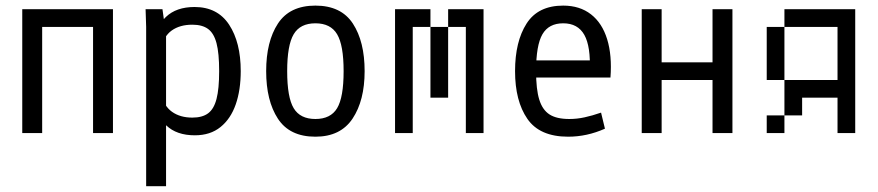

<svg xmlns="http://www.w3.org/2000/svg" viewBox="-20 -470 3102 678"><path d="M308.6 0V-375H128.9V0H58.6V-437.5H378.9V0Z M496.1 -375 494.1 -437.5H553.7L562.5 -374L566.4 -358.4V187.5H496.1ZM518.6 -128.9 546.9 -141.6Q558.6 -95.7 587.4 -75.2Q616.2 -54.7 659.2 -54.7Q694.3 -54.7 714.8 -69.8Q735.4 -85 744.6 -120.6Q753.9 -156.2 753.9 -218.8Q753.9 -282.2 744.6 -317.4Q735.4 -352.5 714.8 -367.7Q694.3 -382.8 659.2 -382.8Q615.2 -382.8 586.4 -362.3Q557.6 -341.8 546.9 -294.9L517.6 -307.6Q529.3 -375 565.9 -410.2Q602.5 -445.3 667 -445.3Q748 -445.3 789.1 -382.8Q830.1 -320.3 830.1 -218.8Q830.1 -152.3 812.5 -101.6Q794.9 -50.8 758.8 -21.5Q722.7 7.8 668 7.8Q603.5 7.8 566.9 -27.3Q530.3 -62.5 518.6 -128.9Z M919.9 -218.8Q919.9 -323.2 961.4 -386.7Q1002.9 -450.2 1093.8 -450.2Q1184.6 -450.2 1226.1 -386.7Q1267.6 -323.2 1267.6 -218.8Q1267.6 -115.2 1225.1 -51.3Q1182.6 12.7 1093.8 12.7Q1002.9 12.7 961.4 -50.8Q919.9 -114.3 919.9 -218.8ZM1193.4 -218.8Q1193.4 -310.5 1170.4 -349.1Q1147.5 -387.7 1093.8 -387.7Q1040 -387.7 1017.1 -349.1Q994.1 -310.5 994.1 -218.8Q994.1 -126 1017.1 -87.9Q1040 -49.8 1093.8 -49.8Q1147.5 -49.8 1170.4 -87.9Q1193.4 -126 1193.4 -218.8Z M1437.5 -437.5V-375H1375V-437.5ZM1437.5 -375V-312.5H1375V-375ZM1437.5 -312.5V-250H1375V-312.5ZM1437.5 -250V-187.5H1375V-250ZM1437.5 -187.5V-125H1375V-187.5ZM1437.5 -125V-62.5H1375V-125ZM1437.5 -62.5V0H1375V-62.5ZM1687.5 -62.5V0H1625V-62.5ZM1687.5 -125V-62.5H1625V-125ZM1687.5 -187.5V-125H1625V-187.5ZM1687.5 -250V-187.5H1625V-250ZM1687.5 -312.5V-250H1625V-312.5ZM1687.5 -375V-312.5H1625V-375ZM1687.5 -437.5V-375H1625V-437.5ZM1500 -437.5V-375H1437.5V-437.5ZM1625 -437.5V-375H1562.5V-437.5ZM1562.5 -375V-312.5H1500V-375ZM1562.5 -312.5V-250H1500V-312.5ZM1562.5 -250V-187.5H1500V-250ZM1562.5 -187.5V-125H1500V-187.5Z M1968.8 -450.2Q2027.3 -450.2 2066.9 -419.4Q2106.4 -388.7 2124 -331.5Q2141.6 -274.4 2135.7 -196.3H1839.8V-256.8H2101.6L2062.5 -218.8Q2066.4 -305.7 2043.5 -346.7Q2020.5 -387.7 1968.8 -387.7Q1918 -387.7 1895.5 -349.1Q1873 -310.5 1873 -218.8Q1873 -154.3 1884.3 -118.2Q1895.5 -82 1920.4 -65.9Q1945.3 -49.8 1990.2 -49.8Q2017.6 -49.8 2044.4 -55.7Q2071.3 -61.5 2102.5 -72.3L2116.2 -15.6Q2052.7 12.7 1986.3 12.7Q1885.7 12.7 1842.3 -50.3Q1798.8 -113.3 1798.8 -218.8Q1798.8 -323.2 1839.4 -386.7Q1879.9 -450.2 1968.8 -450.2Z M2496.1 0V-187.5H2316.4V0H2246.1V-437.5H2316.4V-250H2496.1V-437.5H2566.4V0Z M3000 -62.5V0H2937.5V-62.5ZM3000 -125V-62.5H2937.5V-125ZM3000 -187.5V-125H2937.5V-187.5ZM3000 -250V-187.5H2937.5V-250ZM3000 -312.5V-250H2937.5V-312.5ZM3000 -375V-312.5H2937.5V-375ZM3000 -437.5V-375H2937.5V-437.5ZM2937.5 -437.5V-375H2875V-437.5ZM2875 -437.5V-375H2812.5V-437.5ZM2812.5 -437.5V-375H2750V-437.5ZM2750 -375V-312.5H2687.5V-375ZM2750 -312.5V-250H2687.5V-312.5ZM2750 -62.5V0H2687.5V-62.5ZM2750 -250V-187.5H2687.5V-250ZM2937.5 -187.5V-125H2875V-187.5ZM2875 -187.5V-125H2812.5V-187.5ZM2812.5 -187.5V-125H2750V-187.5ZM2812.5 -125V-62.5H2750V-125Z"/></svg>

Font: Sudo Var
Style: Regular
Weight: 400
Monospace: yes
Designer: Jens Kutilek
Foundry: Jens Kutilek
Version: Version 0.065;FEAKit 1.0